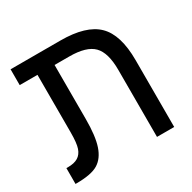

<svg xmlns="http://www.w3.org/2000/svg" viewBox="-137 -736 874 873"><g transform="rotate(-30 300.0 -299.5)"><path d="M117.2 -516.1H23.9V-599.1H285.2Q419.9 -599.1 478.5 -541.7Q537.1 -484.4 537.1 -351.1V0H446.8V-352.1Q446.8 -441.9 410.4 -479Q374 -516.1 284.2 -516.1H207V-231.9Q207 -143.1 190.4 -93.5Q173.8 -43.9 138.2 -22Q102.5 0 23.9 0H19V-83H26.9Q60.5 -83 80.1 -95Q99.6 -106.9 108.4 -132.3Q117.2 -157.7 117.2 -213.9Z"/></g></svg>

Font: Cousine
Style: Regular
Weight: 400
Monospace: yes
Designer: Steve Matteson
Foundry: Ascender Corporation
Version: Version 1.20